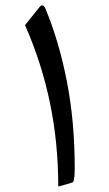

<svg xmlns="http://www.w3.org/2000/svg" viewBox="-20 -681 397 700"><path d="M146.5 -647.5Q137.2 -670.4 124.5 -655.8L71.3 -589.4Q131.8 -452.1 162.1 -306.2Q192.4 -160.2 192.4 -1Q218.8 -7.8 232.4 -12Q246.1 -16.1 247.1 -18.1Q249.5 -22.9 251 -35.6Q252.4 -48.3 252.4 -68.4Q252.4 -237.3 224.1 -382.8Q195.8 -528.3 146.5 -647.5Z"/></svg>

Font: Sahel VF Regular
Style: Regular
Weight: 400
Foundry: Saber Rastikerdar (saber.rastikerdar@gmail.com)
Version: Version 3.4.0